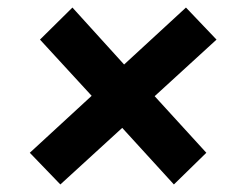

<svg xmlns="http://www.w3.org/2000/svg" viewBox="-20 -541 640 509"><path d="M140 -52 59 -136 223 -287 86 -436 172 -521 309 -370 473 -521 554 -436 390 -286 527 -136 441 -52 304 -202Z"/></svg>

Font: Nunito Sans 12pt Black
Style: Italic
Weight: 900
Italic angle: -9°
Designer: Vernon Adams
Foundry: Vernon Adams
Version: Version 3.101;gftools[0.9.27]